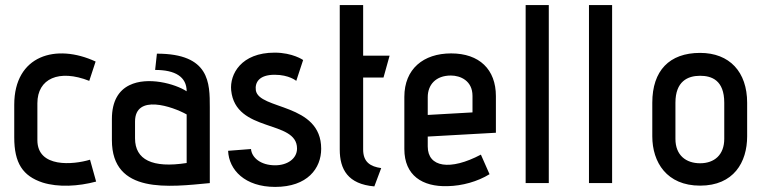

<svg xmlns="http://www.w3.org/2000/svg" viewBox="-20 -720 2995 755"><path d="M334 -92C268 -72 127 -59 127 -169V-314C127 -411 212 -449 331 -402L356 -478C201 -550 36 -503 36 -308V-180C36 -79 69 -28 148 -2C209 17 287 13 358 -6Z M805 -298C805 -394 805 -509 597 -509L590 -445C669 -445 714 -418 714 -361C668 -391 560 -420 489 -385C448 -365 420 -324 420 -252V-169C420 45 646 15 805 0ZM714 -79C579 -58 511 -92 511 -176V-242C511 -352 659 -301 714 -270Z M877 -127C880 -52 943 15 1062 15C1189 15 1243 -58 1243 -135C1243 -316 998 -287 986 -365C982 -395 998 -426 1060 -426C1117 -426 1145 -402 1145 -402L1172 -484C1172 -484 1131 -513 1060 -513C928 -513 883 -428 889 -365C906 -196 1148 -251 1148 -136C1148 -96 1110 -70 1062 -70C1005 -70 970 -100 967 -134Z M1479 -59C1436 -65 1408 -83 1408 -132V-415H1488L1512 -501H1408V-700H1316V-132C1316 -54 1348 4 1452 13Z M1871 -112C1750 -48 1662 -62 1662 -144V-183L1930 -198V-342C1930 -447 1865 -510 1754 -510C1645 -510 1570 -449 1570 -339V-134C1570 -30 1641 15 1740 12C1797 11 1858 -6 1905 -35ZM1838 -278 1662 -268V-338C1662 -386 1693 -423 1753 -423C1790 -423 1838 -403 1838 -343Z M2138 0V-700H2047V0Z M2387 0V-700H2296V0Z M2918 -316C2918 -437 2849 -512 2733 -512C2612 -512 2545 -442 2545 -316V-184C2545 -82 2602 10 2733 10C2865 10 2918 -82 2918 -184ZM2828 -174C2828 -111 2789 -78 2733 -78C2678 -78 2636 -109 2636 -174V-316C2636 -400 2684 -422 2733 -422C2778 -422 2828 -405 2828 -316Z"/></svg>

Font: Advent Pro
Style: SemiBold
Weight: 600
Designer: Andreas Kalpakidis
Foundry: Andreas Kalpakidis
Version: Version 2.002 2008